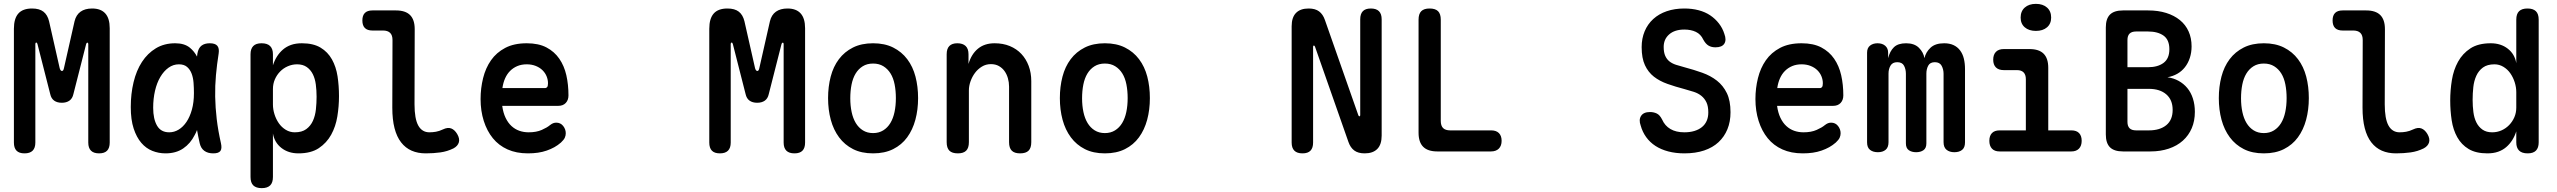

<svg xmlns="http://www.w3.org/2000/svg" viewBox="-20 -784 13240 994"><path d="M548 -46Q548 -18 534.5 -4Q521 10 493 10Q465 10 451 -4Q437 -18 437 -46V-556Q437 -563 432.5 -563Q428 -563 426 -556L360 -297Q355 -274 339.5 -263Q324 -252 300 -252Q276 -252 260.5 -263Q245 -274 240 -297L174 -556Q172 -564 167.5 -563.5Q163 -563 163 -556V-46Q163 -18 149 -4Q135 10 107 10Q79 10 65.5 -4Q52 -18 52 -46V-635Q52 -688 75 -714Q98 -740 146 -740Q184 -740 205 -723.5Q226 -707 234 -674L289 -431Q293 -417 300.5 -416.5Q308 -416 311 -431L366 -674Q374 -707 397 -723.5Q420 -740 457 -740Q502 -740 525 -714.5Q548 -689 548 -638Z M837 10Q801 10 768.5 -3Q736 -16 711.5 -44.5Q687 -73 672 -118.5Q657 -164 657 -230Q657 -298 671.5 -358.5Q686 -419 715 -463.5Q744 -508 787 -534Q830 -560 887 -560Q935 -560 963 -537Q986 -518 1000 -491L1002 -507Q1007 -535 1023 -547.5Q1039 -560 1066 -560Q1094 -560 1105 -547Q1116 -534 1112 -507Q1103 -450 1098 -395Q1093 -340 1094 -283.5Q1095 -227 1102 -167.5Q1109 -108 1124 -42Q1130 -15 1121 -2.5Q1112 10 1084 10Q1056 10 1038 -3Q1020 -16 1014 -42Q1006 -77 1000 -111Q995 -97 988 -85Q966 -41 928.5 -15.5Q891 10 837 10ZM856 -99Q882 -99 905 -113Q928 -127 945.5 -153Q963 -179 973.5 -216.5Q984 -254 984 -302Q984 -329 982 -355.5Q980 -382 972 -403Q964 -424 948.5 -437.5Q933 -451 906 -451Q877 -451 852.5 -433.5Q828 -416 810 -385.5Q792 -355 782.5 -314Q773 -273 773 -226Q773 -168 793 -133.5Q813 -99 856 -99Z M1334 -560Q1364 -560 1378.5 -545.5Q1393 -531 1393 -503V-446Q1401 -471 1414 -491.5Q1427 -512 1445 -527.5Q1463 -543 1487 -551.5Q1511 -560 1543 -560Q1602 -560 1639.5 -537.5Q1677 -515 1698.5 -476.5Q1720 -438 1727.5 -389Q1735 -340 1735 -286Q1735 -234 1726.5 -181.5Q1718 -129 1694.5 -86.5Q1671 -44 1630.5 -17Q1590 10 1525 10Q1473 10 1437 -18Q1401 -46 1393 -93V132Q1393 162 1378.5 176Q1364 190 1335 190Q1306 190 1291.5 176Q1277 162 1277 132V-503Q1277 -531 1291 -545.5Q1305 -560 1334 -560ZM1518 -451Q1493 -451 1470 -441Q1447 -431 1430 -413.5Q1413 -396 1403 -373Q1393 -350 1393 -323V-243Q1393 -218 1401 -192.5Q1409 -167 1423.5 -146Q1438 -125 1459.5 -112Q1481 -99 1506 -99Q1543 -99 1565.5 -115.5Q1588 -132 1600 -158.5Q1612 -185 1615.5 -218Q1619 -251 1619 -283Q1619 -316 1615 -346.5Q1611 -377 1599.5 -400Q1588 -423 1568 -437Q1548 -451 1518 -451Z M2126 -244Q2126 -169 2145.5 -134Q2165 -99 2203 -99Q2220 -99 2237 -102Q2254 -105 2273 -114Q2298 -126 2316 -119Q2334 -112 2347 -90Q2361 -66 2355.5 -47Q2350 -28 2328 -16Q2296 0 2260 5Q2224 10 2184 10Q2143 10 2111 -4Q2079 -18 2056.5 -47Q2034 -76 2022.5 -120.5Q2011 -165 2011 -227L2012 -577Q2012 -602 1999.5 -614Q1987 -626 1963 -626H1908Q1882 -626 1869 -639Q1856 -652 1856 -678Q1856 -704 1869 -717Q1882 -730 1908 -730H2030Q2079 -730 2103 -706Q2127 -682 2127 -633Z M2860 -149Q2882 -149 2895.5 -132Q2909 -115 2909 -94Q2909 -82 2904 -71Q2899 -60 2884 -46Q2868 -32 2850 -22Q2832 -12 2810.5 -4.5Q2789 3 2765 6.5Q2741 10 2713 10Q2653 10 2607.5 -10.5Q2562 -31 2531.5 -68.5Q2501 -106 2484.5 -158Q2468 -210 2468 -271Q2468 -327 2481 -379.5Q2494 -432 2522 -472Q2550 -512 2595.5 -536Q2641 -560 2707 -560Q2768 -560 2809 -538.5Q2850 -517 2875.5 -480Q2901 -443 2912 -394.5Q2923 -346 2923 -290Q2923 -266 2909 -251Q2895 -236 2870 -236H2580Q2585 -200 2597.5 -174Q2610 -148 2628 -131.5Q2646 -115 2668.5 -107Q2691 -99 2717 -99Q2757 -99 2785 -111.5Q2813 -124 2827 -136Q2836 -143 2843.5 -146Q2851 -149 2860 -149ZM2581 -328H2803Q2808 -328 2812.5 -333Q2817 -338 2817 -353Q2817 -371 2810 -388.5Q2803 -406 2789 -420Q2775 -434 2754 -442.5Q2733 -451 2707 -451Q2680 -451 2658.5 -442Q2637 -433 2621 -417Q2605 -401 2595 -378.5Q2585 -356 2581 -328Z M4148 -46Q4148 -18 4134.5 -4Q4121 10 4093 10Q4065 10 4051 -4Q4037 -18 4037 -46V-556Q4037 -563 4032.5 -563Q4028 -563 4026 -556L3960 -297Q3955 -274 3939.5 -263Q3924 -252 3900 -252Q3876 -252 3860.5 -263Q3845 -274 3840 -297L3774 -556Q3772 -564 3767.5 -563.5Q3763 -563 3763 -556V-46Q3763 -18 3749 -4Q3735 10 3707 10Q3679 10 3665.5 -4Q3652 -18 3652 -46V-635Q3652 -688 3675 -714Q3698 -740 3746 -740Q3784 -740 3805 -723.5Q3826 -707 3834 -674L3889 -431Q3893 -417 3900.5 -416.5Q3908 -416 3911 -431L3966 -674Q3974 -707 3997 -723.5Q4020 -740 4057 -740Q4102 -740 4125 -714.5Q4148 -689 4148 -638Z M4500 10Q4440 10 4396.5 -12Q4353 -34 4324 -73Q4295 -112 4281 -164Q4267 -216 4267 -276Q4267 -335 4280.5 -387Q4294 -439 4323 -477.5Q4352 -516 4396 -538Q4440 -560 4500 -560Q4560 -560 4604 -538Q4648 -516 4677 -477.5Q4706 -439 4719.5 -387.5Q4733 -336 4733 -276Q4733 -216 4719 -164Q4705 -112 4676.5 -73Q4648 -34 4604 -12Q4560 10 4500 10ZM4500 -95Q4530 -95 4552.5 -109Q4575 -123 4589.5 -147Q4604 -171 4611 -204Q4618 -237 4618 -276Q4618 -314 4611.5 -347Q4605 -380 4590.5 -403.5Q4576 -427 4553.5 -441Q4531 -455 4500 -455Q4469 -455 4446.5 -441Q4424 -427 4409.5 -403Q4395 -379 4388.5 -346Q4382 -313 4382 -275Q4382 -237 4389 -204Q4396 -171 4410.5 -147Q4425 -123 4447.5 -109Q4470 -95 4500 -95Z M4996 -316V-48Q4996 -18 4982 -4Q4968 10 4939 10Q4909 10 4895 -4Q4881 -18 4881 -48V-503Q4881 -532 4895 -546Q4909 -560 4936 -560Q4964 -560 4979 -546Q4994 -532 4994 -503V-453Q5009 -504 5043 -532Q5077 -560 5129 -560Q5173 -560 5208 -545.5Q5243 -531 5267.5 -505Q5292 -479 5305.5 -443Q5319 -407 5319 -364V-48Q5319 -18 5305 -4Q5291 10 5261 10Q5232 10 5218 -4Q5204 -18 5204 -48V-336Q5204 -358 5198 -379Q5192 -400 5180.5 -416Q5169 -432 5151.5 -442Q5134 -452 5110 -452Q5084 -452 5063 -439Q5042 -426 5027.5 -406.5Q5013 -387 5004.5 -363Q4996 -339 4996 -316Z M5700 10Q5640 10 5596.5 -12Q5553 -34 5524 -73Q5495 -112 5481 -164Q5467 -216 5467 -276Q5467 -335 5480.5 -387Q5494 -439 5523 -477.5Q5552 -516 5596 -538Q5640 -560 5700 -560Q5760 -560 5804 -538Q5848 -516 5877 -477.5Q5906 -439 5919.5 -387.5Q5933 -336 5933 -276Q5933 -216 5919 -164Q5905 -112 5876.5 -73Q5848 -34 5804 -12Q5760 10 5700 10ZM5700 -95Q5730 -95 5752.5 -109Q5775 -123 5789.5 -147Q5804 -171 5811 -204Q5818 -237 5818 -276Q5818 -314 5811.5 -347Q5805 -380 5790.5 -403.5Q5776 -427 5753.5 -441Q5731 -455 5700 -455Q5669 -455 5646.5 -441Q5624 -427 5609.5 -403Q5595 -379 5588.5 -346Q5582 -313 5582 -275Q5582 -237 5589 -204Q5596 -171 5610.5 -147Q5625 -123 5647.5 -109Q5670 -95 5700 -95Z M6667 -648Q6667 -694 6689.5 -717Q6712 -740 6755 -740Q6789 -740 6809 -725Q6829 -710 6839 -681L7012 -188Q7013 -185 7014.5 -183.5Q7016 -182 7018 -182Q7020 -182 7021 -183.5Q7022 -185 7022 -188V-684Q7022 -712 7035.5 -726Q7049 -740 7077 -740Q7105 -740 7119 -726Q7133 -712 7133 -684V-82Q7133 -36 7110.5 -13Q7088 10 7045 10Q7011 10 6991 -5Q6971 -20 6961 -49L6788 -542Q6787 -545 6785.5 -546.5Q6784 -548 6782 -548Q6780 -548 6779 -546.5Q6778 -545 6778 -542V-46Q6778 -18 6764.5 -4Q6751 10 6723 10Q6695 10 6681 -4Q6667 -18 6667 -46Z M7421 0Q7372 0 7348 -24Q7324 -48 7324 -97V-682Q7324 -712 7338 -726Q7352 -740 7381 -740Q7411 -740 7425 -726Q7439 -712 7439 -682V-158Q7439 -133 7451 -121Q7463 -109 7488 -109H7700Q7726 -109 7740 -95Q7754 -81 7754 -55Q7754 -29 7739.5 -14.5Q7725 0 7699 0Z M8798 -579Q8785 -607 8759.5 -619Q8734 -631 8700 -631Q8650 -631 8621.5 -606Q8593 -581 8593 -541Q8593 -513 8601 -495Q8609 -477 8623 -466Q8637 -455 8657 -448.5Q8677 -442 8700 -436Q8749 -423 8792.5 -407.5Q8836 -392 8868.5 -366.5Q8901 -341 8920 -302Q8939 -263 8939 -203Q8939 -154 8923 -115Q8907 -76 8877 -48Q8847 -20 8802.5 -5Q8758 10 8700 10Q8655 10 8617 0Q8579 -10 8550.5 -28.5Q8522 -47 8502.5 -74Q8483 -101 8474 -134Q8463 -164 8476 -184Q8489 -204 8522 -204Q8541 -204 8557 -196.5Q8573 -189 8585 -165Q8599 -133 8628 -116Q8657 -99 8700 -99Q8729 -99 8752 -106Q8775 -113 8791 -126Q8807 -139 8815.5 -158Q8824 -177 8824 -202Q8824 -234 8814.5 -254Q8805 -274 8788.5 -287.5Q8772 -301 8749 -308.5Q8726 -316 8700 -323Q8654 -335 8613 -349.5Q8572 -364 8542.5 -387Q8513 -410 8496 -446.5Q8479 -483 8479 -540Q8479 -585 8494.5 -622Q8510 -659 8539 -685.5Q8568 -712 8609 -726Q8650 -740 8700 -740Q8740 -740 8774 -731Q8808 -722 8834 -704.5Q8860 -687 8879 -662.5Q8898 -638 8907 -609Q8919 -577 8907 -558Q8895 -539 8861 -539Q8840 -539 8825 -548Q8810 -557 8798 -579Z M9460 -149Q9482 -149 9495.5 -132Q9509 -115 9509 -94Q9509 -82 9504 -71Q9499 -60 9484 -46Q9468 -32 9450 -22Q9432 -12 9410.5 -4.5Q9389 3 9365 6.5Q9341 10 9313 10Q9253 10 9207.5 -10.5Q9162 -31 9131.5 -68.5Q9101 -106 9084.5 -158Q9068 -210 9068 -271Q9068 -327 9081 -379.5Q9094 -432 9122 -472Q9150 -512 9195.5 -536Q9241 -560 9307 -560Q9368 -560 9409 -538.5Q9450 -517 9475.5 -480Q9501 -443 9512 -394.5Q9523 -346 9523 -290Q9523 -266 9509 -251Q9495 -236 9470 -236H9180Q9185 -200 9197.5 -174Q9210 -148 9228 -131.5Q9246 -115 9268.5 -107Q9291 -99 9317 -99Q9357 -99 9385 -111.5Q9413 -124 9427 -136Q9436 -143 9443.5 -146Q9451 -149 9460 -149ZM9181 -328H9403Q9408 -328 9412.5 -333Q9417 -338 9417 -353Q9417 -371 9410 -388.5Q9403 -406 9389 -420Q9375 -434 9354 -442.5Q9333 -451 9307 -451Q9280 -451 9258.5 -442Q9237 -433 9221 -417Q9205 -401 9195 -378.5Q9185 -356 9181 -328Z M9702 4Q9677 4 9661.5 -8Q9646 -20 9646 -47V-511Q9646 -536 9661.5 -548Q9677 -560 9700 -560Q9725 -560 9740 -547Q9755 -534 9755 -511V-483Q9764 -519 9785 -539.5Q9806 -560 9848 -560Q9891 -560 9914.5 -536.5Q9938 -513 9943 -483Q9950 -514 9974.5 -537Q9999 -560 10045 -560Q10073 -560 10093.5 -550.5Q10114 -541 10127.5 -523Q10141 -505 10147 -480.5Q10153 -456 10153 -427V-47Q10153 -20 10138 -8Q10123 4 10098 4Q10073 4 10057.5 -8.5Q10042 -21 10042 -48V-402Q10042 -425 10032 -443.5Q10022 -462 9997 -462Q9972 -462 9962.5 -444Q9953 -426 9953 -403V-42Q9953 -17 9938 -6.5Q9923 4 9900 4Q9877 4 9862 -6.5Q9847 -17 9847 -42V-402Q9847 -425 9837.5 -443.5Q9828 -462 9802 -462Q9778 -462 9767.5 -444.5Q9757 -427 9757 -403V-48Q9757 -21 9742 -8.5Q9727 4 9702 4Z M10704 -109Q10730 -109 10743.5 -95Q10757 -81 10757 -55Q10757 -29 10743 -14.5Q10729 0 10704 0H10332Q10306 0 10292.5 -14.5Q10279 -29 10279 -55Q10279 -81 10292.5 -95Q10306 -109 10332 -109H10468V-374Q10468 -397 10456.5 -409Q10445 -421 10422 -421H10354Q10327 -421 10313 -435Q10299 -449 10299 -475Q10299 -501 10313 -515.5Q10327 -530 10354 -530H10487Q10536 -530 10560 -506Q10584 -482 10584 -433V-109ZM10520 -624Q10484 -624 10462.5 -642.5Q10441 -661 10441 -693Q10441 -726 10462.5 -745Q10484 -764 10520 -764Q10556 -764 10577.5 -745Q10599 -726 10599 -693Q10599 -661 10577.5 -642.5Q10556 -624 10520 -624Z M10971 -730H11101Q11153 -730 11194.5 -717Q11236 -704 11265.5 -680Q11295 -656 11310.5 -621.5Q11326 -587 11326 -544Q11326 -512 11317 -484.5Q11308 -457 11291.5 -436Q11275 -415 11252 -402Q11229 -389 11201 -384Q11232 -380 11258.5 -365.5Q11285 -351 11304 -328Q11323 -305 11333 -273.5Q11343 -242 11343 -205Q11343 -158 11327 -120.5Q11311 -83 11281 -56Q11251 -29 11208 -14.5Q11165 0 11113 0H10971Q10925 0 10903.5 -21.5Q10882 -43 10882 -88V-642Q10882 -687 10903.5 -708.5Q10925 -730 10971 -730ZM10994 -324V-153Q10994 -131 11005 -120Q11016 -109 11039 -109H11105Q11162 -109 11195 -136Q11228 -163 11228 -215Q11228 -267 11195 -295.5Q11162 -324 11105 -324ZM10994 -436H11100Q11151 -436 11181 -458.5Q11211 -481 11211 -529Q11211 -578 11181 -599.5Q11151 -621 11100 -621H11039Q11016 -621 11005 -610Q10994 -599 10994 -577Z M11700 10Q11640 10 11596.5 -12Q11553 -34 11524 -73Q11495 -112 11481 -164Q11467 -216 11467 -276Q11467 -335 11480.5 -387Q11494 -439 11523 -477.5Q11552 -516 11596 -538Q11640 -560 11700 -560Q11760 -560 11804 -538Q11848 -516 11877 -477.5Q11906 -439 11919.5 -387.5Q11933 -336 11933 -276Q11933 -216 11919 -164Q11905 -112 11876.5 -73Q11848 -34 11804 -12Q11760 10 11700 10ZM11700 -95Q11730 -95 11752.5 -109Q11775 -123 11789.5 -147Q11804 -171 11811 -204Q11818 -237 11818 -276Q11818 -314 11811.5 -347Q11805 -380 11790.5 -403.5Q11776 -427 11753.5 -441Q11731 -455 11700 -455Q11669 -455 11646.5 -441Q11624 -427 11609.5 -403Q11595 -379 11588.5 -346Q11582 -313 11582 -275Q11582 -237 11589 -204Q11596 -171 11610.5 -147Q11625 -123 11647.5 -109Q11670 -95 11700 -95Z M12326 -244Q12326 -169 12345.5 -134Q12365 -99 12403 -99Q12420 -99 12437 -102Q12454 -105 12473 -114Q12498 -126 12516 -119Q12534 -112 12547 -90Q12561 -66 12555.5 -47Q12550 -28 12528 -16Q12496 0 12460 5Q12424 10 12384 10Q12343 10 12311 -4Q12279 -18 12256.5 -47Q12234 -76 12222.5 -120.5Q12211 -165 12211 -227L12212 -577Q12212 -602 12199.5 -614Q12187 -626 12163 -626H12108Q12082 -626 12069 -639Q12056 -652 12056 -678Q12056 -704 12069 -717Q12082 -730 12108 -730H12230Q12279 -730 12303 -706Q12327 -682 12327 -633Z M13066 10Q13036 10 13021.5 -4.5Q13007 -19 13007 -47V-104Q12999 -79 12986 -58.5Q12973 -38 12955 -22.5Q12937 -7 12913 1.5Q12889 10 12857 10Q12798 10 12760.5 -12.5Q12723 -35 12701.5 -73.5Q12680 -112 12672.5 -161.5Q12665 -211 12665 -264Q12665 -316 12673.5 -369Q12682 -422 12705.5 -464.5Q12729 -507 12769.5 -533.5Q12810 -560 12875 -560Q12927 -560 12963 -532Q12999 -504 13007 -457V-682Q13007 -712 13021.5 -726Q13036 -740 13065 -740Q13094 -740 13108.5 -726Q13123 -712 13123 -682V-47Q13123 -19 13109 -4.5Q13095 10 13066 10ZM12882 -99Q12908 -99 12930.5 -109Q12953 -119 12970 -136.5Q12987 -154 12997 -177Q13007 -200 13007 -227V-307Q13007 -332 12999 -357.5Q12991 -383 12976.5 -404Q12962 -425 12940.5 -438Q12919 -451 12894 -451Q12857 -451 12834.5 -434.5Q12812 -418 12800 -391.5Q12788 -365 12784.5 -332.5Q12781 -300 12781 -267Q12781 -234 12785 -203.5Q12789 -173 12800.5 -150Q12812 -127 12832 -113Q12852 -99 12882 -99Z"/></svg>

Font: Maple Mono NL SemiBold
Style: Regular
Weight: 600
Monospace: yes
Designer: subframe7536
Version: Version 7.000